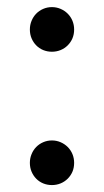

<svg xmlns="http://www.w3.org/2000/svg" viewBox="-20 -513 292 540"><path d="M64 -55Q64 -68 68.8 -79.5Q73.5 -91 81.8 -99.5Q90 -108 101.5 -113Q113 -118 126 -118Q139 -118 150.5 -113Q162 -108 170.5 -99.5Q179 -91 183.8 -79.5Q188.5 -68 188.5 -55Q188.5 -41.5 183.8 -30.2Q179 -19 170.5 -10.5Q162 -2 150.5 2.8Q139 7.5 126 7.5Q113 7.5 101.5 2.8Q90 -2 81.8 -10.5Q73.5 -19 68.8 -30.2Q64 -41.5 64 -55ZM64 -430Q64 -443 68.8 -454.5Q73.5 -466 81.8 -474.5Q90 -483 101.5 -488Q113 -493 126 -493Q139 -493 150.5 -488Q162 -483 170.5 -474.5Q179 -466 183.8 -454.5Q188.5 -443 188.5 -430Q188.5 -416.5 183.8 -405.2Q179 -394 170.5 -385.5Q162 -377 150.5 -372.2Q139 -367.5 126 -367.5Q113 -367.5 101.5 -372.2Q90 -377 81.8 -385.5Q73.5 -394 68.8 -405.2Q64 -416.5 64 -430Z"/></svg>

Font: Lato TR
Style: Regular
Weight: 400
Designer: Lukasz Dziedzic
Foundry: tyPoland Lukasz Dziedzic
Version: Version 1.104 2013